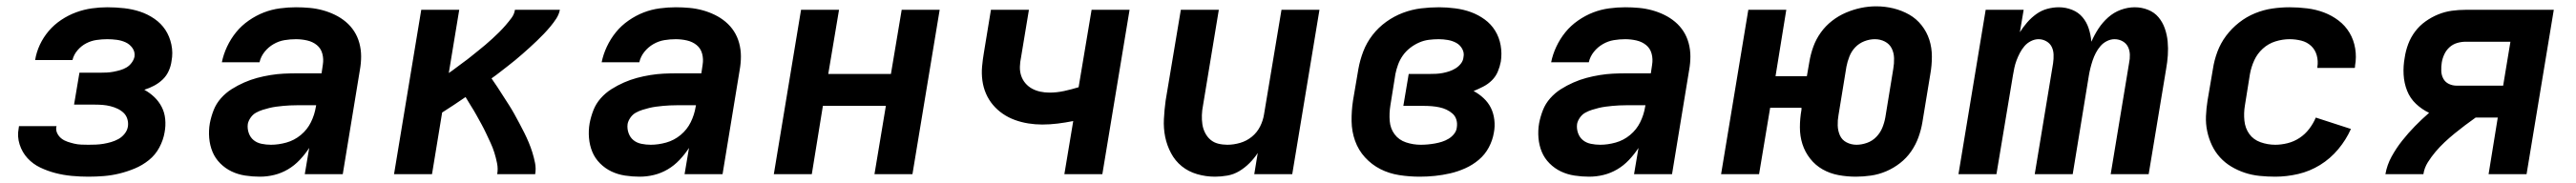

<svg xmlns="http://www.w3.org/2000/svg" viewBox="-20 -551 8140 579"><path d="M259 8Q233 8 206.5 5.5Q180 3 155 -3.5Q130 -10 107 -21Q84 -32 67 -50.5Q50 -69 42 -94Q34 -119 39 -145Q39 -147 39.5 -148.5Q40 -150 40 -152H159Q159 -152 158.5 -151Q158 -150 158 -150Q156 -139 161 -129Q166 -119 174.5 -112.5Q183 -106 193.5 -102.5Q204 -99 214.5 -96.5Q225 -94 236.5 -93.5Q248 -93 259 -93Q271 -93 283 -93.5Q295 -94 307 -96Q319 -98 331 -101.5Q343 -105 354 -111Q365 -117 373.5 -127.5Q382 -138 384 -150Q386 -162 382.5 -174Q379 -186 370.5 -194Q362 -202 351.5 -207Q341 -212 329 -215Q317 -218 305 -219Q293 -220 280 -220H214L231 -321H297Q307 -321 317.5 -321.5Q328 -322 338.5 -324Q349 -326 359.5 -329Q370 -332 379.5 -337.5Q389 -343 396 -352.5Q403 -362 405 -372Q407 -387 398.5 -399Q390 -411 377 -417Q364 -423 349 -425Q334 -427 319 -427Q302 -427 285 -424.5Q268 -422 252.5 -414Q237 -406 225 -392Q213 -378 209 -361H91Q95 -386 106 -409.5Q117 -433 134 -453Q151 -473 173.5 -488Q196 -503 220.5 -512Q245 -521 270 -524.5Q295 -528 319 -528Q346 -528 372.5 -525Q399 -522 423 -514Q447 -506 468 -491.5Q489 -477 502.5 -456.5Q516 -436 521.5 -410Q527 -384 522 -358Q520 -342 513 -326.5Q506 -311 494 -299.5Q482 -288 467 -280Q452 -272 436 -267Q454 -257 468 -243.5Q482 -230 491 -212.5Q500 -195 502 -174Q504 -153 500 -132Q496 -108 483.5 -84.5Q471 -61 450.5 -44.5Q430 -28 406 -18Q382 -8 357.5 -2Q333 4 308.5 6Q284 8 259 8Z M801 8Q778 8 755 4.5Q732 1 712 -8.5Q692 -18 676 -34Q660 -50 651.5 -70.5Q643 -91 641 -114.5Q639 -138 643 -161Q647 -182 655 -202.5Q663 -223 678 -240Q693 -257 712 -269Q731 -281 751.5 -290Q772 -299 792.5 -304.5Q813 -310 834.5 -313.5Q856 -317 876.5 -318Q897 -319 918 -319H996L1000 -346Q1003 -364 998.5 -381Q994 -398 981 -408.5Q968 -419 950.5 -423Q933 -427 915 -427Q897 -427 879 -424Q861 -421 844.5 -411.5Q828 -402 816 -387Q804 -372 800 -354H681Q686 -379 697.5 -403.5Q709 -428 726 -449Q743 -470 766 -486Q789 -502 813.5 -511.5Q838 -521 864 -524.5Q890 -528 915 -528Q937 -528 958.5 -526Q980 -524 1000 -518.5Q1020 -513 1038.5 -504Q1057 -495 1072.5 -482Q1088 -469 1099 -452Q1110 -435 1115.5 -414.5Q1121 -394 1121 -372.5Q1121 -351 1117 -329L1063 0H943L957 -83Q944 -63 927 -45Q910 -27 889.5 -15Q869 -3 846.5 2.5Q824 8 801 8ZM836 -93Q860 -93 885 -100Q910 -107 930.5 -124Q951 -141 962.5 -164.5Q974 -188 978 -213L979 -218H918Q907 -218 896.5 -217.5Q886 -217 875 -216Q864 -215 853 -213.5Q842 -212 831.5 -209.5Q821 -207 810 -203.5Q799 -200 789 -194.5Q779 -189 772 -179Q765 -169 763 -159Q761 -144 766 -130Q771 -116 781.5 -107.5Q792 -99 806.5 -96Q821 -93 836 -93Z M1225 0 1311 -520H1431L1398 -320Q1410 -328 1421.5 -337Q1433 -346 1445 -354.5Q1457 -363 1468.5 -372.5Q1480 -382 1491.5 -391Q1503 -400 1514 -409.5Q1525 -419 1536 -429Q1547 -439 1557.5 -449.5Q1568 -460 1577.5 -471Q1587 -482 1596 -494Q1605 -506 1607 -520H1749Q1746 -505 1737.5 -492Q1729 -479 1719 -467Q1709 -455 1698.5 -444Q1688 -433 1676.5 -422Q1665 -411 1653.5 -400.5Q1642 -390 1630.5 -380Q1619 -370 1607 -360Q1595 -350 1582.5 -340.5Q1570 -331 1558 -321.5Q1546 -312 1533 -303Q1543 -289 1552 -275Q1561 -261 1570 -247Q1579 -233 1588 -219Q1597 -205 1605 -190.5Q1613 -176 1621 -161Q1629 -146 1636.5 -131Q1644 -116 1650.5 -100.5Q1657 -85 1662 -69Q1667 -53 1670.5 -35.5Q1674 -18 1671 0H1551Q1554 -17 1550.5 -34.5Q1547 -52 1542 -68Q1537 -84 1530 -99Q1523 -114 1516 -129Q1509 -144 1501 -158.5Q1493 -173 1485 -187.5Q1477 -202 1468 -216Q1459 -230 1451 -244Q1432 -231 1414 -219Q1396 -207 1377 -195L1345 0Z M2001 8Q1978 8 1955 4.5Q1932 1 1912 -8.5Q1892 -18 1876 -34Q1860 -50 1851.5 -70.5Q1843 -91 1841 -114.5Q1839 -138 1843 -161Q1847 -182 1855 -202.5Q1863 -223 1878 -240Q1893 -257 1912 -269Q1931 -281 1951.5 -290Q1972 -299 1992.5 -304.5Q2013 -310 2034.5 -313.5Q2056 -317 2076.5 -318Q2097 -319 2118 -319H2196L2200 -346Q2203 -364 2198.5 -381Q2194 -398 2181 -408.5Q2168 -419 2150.5 -423Q2133 -427 2115 -427Q2097 -427 2079 -424Q2061 -421 2044.5 -411.5Q2028 -402 2016 -387Q2004 -372 2000 -354H1881Q1886 -379 1897.5 -403.5Q1909 -428 1926 -449Q1943 -470 1966 -486Q1989 -502 2013.5 -511.5Q2038 -521 2064 -524.5Q2090 -528 2115 -528Q2137 -528 2158.5 -526Q2180 -524 2200 -518.5Q2220 -513 2238.5 -504Q2257 -495 2272.5 -482Q2288 -469 2299 -452Q2310 -435 2315.5 -414.5Q2321 -394 2321 -372.5Q2321 -351 2317 -329L2263 0H2143L2157 -83Q2144 -63 2127 -45Q2110 -27 2089.5 -15Q2069 -3 2046.5 2.5Q2024 8 2001 8ZM2036 -93Q2060 -93 2085 -100Q2110 -107 2130.5 -124Q2151 -141 2162.5 -164.5Q2174 -188 2178 -213L2179 -218H2118Q2107 -218 2096.5 -217.5Q2086 -217 2075 -216Q2064 -215 2053 -213.5Q2042 -212 2031.5 -209.5Q2021 -207 2010 -203.5Q1999 -200 1989 -194.5Q1979 -189 1972 -179Q1965 -169 1963 -159Q1961 -144 1966 -130Q1971 -116 1981.5 -107.5Q1992 -99 2006.5 -96Q2021 -93 2036 -93Z M2425 0 2511 -520H2631L2597 -317H2795L2829 -520H2949L2863 0H2743L2779 -216H2580L2545 0Z M3343 0 3371 -168Q3346 -163 3321.5 -160Q3297 -157 3273 -157Q3251 -157 3229 -160.5Q3207 -164 3186.5 -171.5Q3166 -179 3148.5 -191Q3131 -203 3117.5 -219Q3104 -235 3095.5 -254.5Q3087 -274 3084 -296Q3081 -318 3083 -340.5Q3085 -363 3089 -386L3111 -520H3231L3206 -369Q3203 -355 3202.5 -340Q3202 -325 3206.5 -311.5Q3211 -298 3220 -287.5Q3229 -277 3241 -270.5Q3253 -264 3267 -261Q3281 -258 3296 -258Q3319 -258 3342 -263Q3365 -268 3388 -275L3429 -520H3549L3463 0Z M3819 8Q3790 8 3762.5 0Q3735 -8 3714 -25Q3693 -42 3680 -66.5Q3667 -91 3661.5 -118Q3656 -145 3657.5 -174.5Q3659 -204 3663 -233L3711 -520H3831L3781 -217Q3778 -202 3777.5 -187Q3777 -172 3779 -158Q3781 -144 3787.5 -131Q3794 -118 3804.5 -109Q3815 -100 3829 -96.5Q3843 -93 3858 -93Q3878 -93 3898.5 -99Q3919 -105 3935.5 -118.5Q3952 -132 3961.5 -151Q3971 -170 3974 -190L4029 -520H4149L4063 0H3943L3954 -67Q3943 -50 3928 -35Q3913 -20 3895.5 -9.5Q3878 1 3858 4.5Q3838 8 3819 8Z M4466 8Q4433 8 4401 3Q4369 -2 4341.5 -16Q4314 -30 4293 -53Q4272 -76 4261.5 -105.5Q4251 -135 4250.5 -167.5Q4250 -200 4255 -233L4272 -333Q4277 -361 4287.5 -388.5Q4298 -416 4316.5 -440Q4335 -464 4360 -482Q4385 -500 4413 -510.5Q4441 -521 4469.5 -524.5Q4498 -528 4527 -528Q4552 -528 4578.5 -524.5Q4605 -521 4628 -512.5Q4651 -504 4671 -489.5Q4691 -475 4704 -454Q4717 -433 4721.5 -407.5Q4726 -382 4722 -356Q4719 -340 4712.5 -324.5Q4706 -309 4694 -297Q4682 -285 4666.5 -277Q4651 -269 4636 -263Q4653 -254 4667.5 -240.5Q4682 -227 4690.5 -210Q4699 -193 4701.5 -172Q4704 -151 4700 -131Q4696 -107 4684 -84.5Q4672 -62 4652.5 -45.5Q4633 -29 4609.5 -18.5Q4586 -8 4562 -2.5Q4538 3 4514 5.5Q4490 8 4466 8ZM4469 -93Q4480 -93 4491 -94Q4502 -95 4513.5 -97Q4525 -99 4536 -102.5Q4547 -106 4557 -112Q4567 -118 4574.5 -127.5Q4582 -137 4583 -148Q4585 -161 4581.5 -172.5Q4578 -184 4569.5 -191.5Q4561 -199 4550.5 -204Q4540 -209 4528 -211.5Q4516 -214 4504 -215Q4492 -216 4480 -216H4414L4431 -317H4496Q4507 -317 4517.5 -317.5Q4528 -318 4538.5 -320Q4549 -322 4559.5 -325.5Q4570 -329 4579.5 -335Q4589 -341 4596 -350Q4603 -359 4604 -370Q4607 -384 4600 -396.5Q4593 -409 4581 -415.5Q4569 -422 4554.5 -424.5Q4540 -427 4526 -427Q4510 -427 4494.5 -425Q4479 -423 4464 -416.5Q4449 -410 4435.5 -399.5Q4422 -389 4412.5 -375.5Q4403 -362 4397.5 -347Q4392 -332 4389 -317L4373 -217Q4369 -192 4371 -168Q4373 -144 4386.5 -126Q4400 -108 4422.5 -100.5Q4445 -93 4469 -93Z M5001 8Q4978 8 4955 4.5Q4932 1 4912 -8.5Q4892 -18 4876 -34Q4860 -50 4851.5 -70.5Q4843 -91 4841 -114.5Q4839 -138 4843 -161Q4847 -182 4855 -202.5Q4863 -223 4878 -240Q4893 -257 4912 -269Q4931 -281 4951.5 -290Q4972 -299 4992.5 -304.5Q5013 -310 5034.5 -313.5Q5056 -317 5076.5 -318Q5097 -319 5118 -319H5196L5200 -346Q5203 -364 5198.5 -381Q5194 -398 5181 -408.5Q5168 -419 5150.5 -423Q5133 -427 5115 -427Q5097 -427 5079 -424Q5061 -421 5044.5 -411.5Q5028 -402 5016 -387Q5004 -372 5000 -354H4881Q4886 -379 4897.5 -403.5Q4909 -428 4926 -449Q4943 -470 4966 -486Q4989 -502 5013.5 -511.5Q5038 -521 5064 -524.5Q5090 -528 5115 -528Q5137 -528 5158.5 -526Q5180 -524 5200 -518.5Q5220 -513 5238.5 -504Q5257 -495 5272.5 -482Q5288 -469 5299 -452Q5310 -435 5315.5 -414.5Q5321 -394 5321 -372.5Q5321 -351 5317 -329L5263 0H5143L5157 -83Q5144 -63 5127 -45Q5110 -27 5089.5 -15Q5069 -3 5046.5 2.5Q5024 8 5001 8ZM5036 -93Q5060 -93 5085 -100Q5110 -107 5130.5 -124Q5151 -141 5162.5 -164.5Q5174 -188 5178 -213L5179 -218H5118Q5107 -218 5096.5 -217.5Q5086 -217 5075 -216Q5064 -215 5053 -213.5Q5042 -212 5031.5 -209.5Q5021 -207 5010 -203.5Q4999 -200 4989 -194.5Q4979 -189 4972 -179Q4965 -169 4963 -159Q4961 -144 4966 -130Q4971 -116 4981.5 -107.5Q4992 -99 5006.5 -96Q5021 -93 5036 -93Z M5844 8Q5816 8 5789 3Q5762 -2 5739 -15Q5716 -28 5699.5 -49Q5683 -70 5675 -95Q5667 -120 5667 -148Q5667 -176 5672 -204V-210H5573L5538 0H5418L5504 -520H5624L5590 -310H5689L5697 -356Q5701 -380 5709.5 -403.5Q5718 -427 5733 -448Q5748 -469 5768.5 -485Q5789 -501 5812.5 -511Q5836 -521 5860 -526Q5884 -531 5908 -531Q5936 -531 5962.5 -524.5Q5989 -518 6012 -505Q6035 -492 6051.5 -471Q6068 -450 6076 -425Q6084 -400 6084 -372Q6084 -344 6079 -316L6054 -164Q6050 -140 6041.5 -116.5Q6033 -93 6018.5 -72Q6004 -51 5983.5 -35Q5963 -19 5939.5 -9Q5916 1 5891.5 4.5Q5867 8 5844 8ZM5846 -93Q5862 -93 5879 -99Q5896 -105 5908.5 -118Q5921 -131 5927.5 -147Q5934 -163 5937 -180L5962 -333Q5965 -350 5964.5 -367Q5964 -384 5957 -398Q5950 -412 5935.5 -419.5Q5921 -427 5904 -427Q5887 -427 5870.5 -420.5Q5854 -414 5842 -401.5Q5830 -389 5823.5 -372.5Q5817 -356 5814 -340L5789 -187Q5786 -171 5786.5 -154Q5787 -137 5793.5 -122.5Q5800 -108 5814.5 -100.5Q5829 -93 5846 -93Z M6168 0 6254 -520H6374L6362 -449Q6372 -465 6385 -480Q6398 -495 6414 -506.5Q6430 -518 6448.5 -523Q6467 -528 6485 -528Q6507 -528 6527 -520Q6547 -512 6560 -496.5Q6573 -481 6579.5 -461Q6586 -441 6588 -419Q6597 -440 6610 -460Q6623 -480 6641 -496Q6659 -512 6681 -520Q6703 -528 6725 -528Q6747 -528 6767 -520Q6787 -512 6800 -496.5Q6813 -481 6820 -461Q6827 -441 6829 -419.5Q6831 -398 6829.5 -376Q6828 -354 6824 -332L6769 0H6649L6707 -351Q6710 -365 6709.5 -378.5Q6709 -392 6703.5 -403Q6698 -414 6686.5 -420.5Q6675 -427 6661 -427Q6649 -427 6637 -421Q6625 -415 6616.5 -405Q6608 -395 6602 -383.5Q6596 -372 6592 -360Q6588 -348 6585 -336Q6582 -324 6580 -312L6529 0H6409L6467 -351Q6469 -365 6468.5 -378.5Q6468 -392 6462.5 -403Q6457 -414 6445.5 -420.5Q6434 -427 6421 -427Q6409 -427 6397 -421Q6385 -415 6376.5 -405Q6368 -395 6362 -383.5Q6356 -372 6351.5 -360Q6347 -348 6344.5 -336Q6342 -324 6340 -312L6288 0Z M7169 8Q7144 8 7119.5 5.5Q7095 3 7072.5 -4.5Q7050 -12 7030 -24Q7010 -36 6994.5 -53Q6979 -70 6969 -91Q6959 -112 6954 -135.5Q6949 -159 6950 -183.5Q6951 -208 6955 -233L6972 -333Q6976 -360 6986 -387Q6996 -414 7013.5 -437.5Q7031 -461 7054.5 -479.5Q7078 -498 7105 -509Q7132 -520 7159.5 -524Q7187 -528 7214 -528Q7242 -528 7270 -524.5Q7298 -521 7323 -511.5Q7348 -502 7369 -486Q7390 -470 7403.5 -447.5Q7417 -425 7421.5 -397.5Q7426 -370 7421 -343Q7421 -341 7421 -339.5Q7421 -338 7420 -336H7302Q7302 -337 7302 -337.5Q7302 -338 7302 -339Q7305 -358 7300 -376Q7295 -394 7282 -406Q7269 -418 7251 -422.5Q7233 -427 7214 -427Q7192 -427 7169.5 -420Q7147 -413 7129.5 -397Q7112 -381 7102.5 -360Q7093 -339 7089 -317L7073 -217Q7069 -193 7071.5 -169Q7074 -145 7087 -127Q7100 -109 7122.5 -101Q7145 -93 7169 -93Q7188 -93 7208 -98Q7228 -103 7245.5 -114.5Q7263 -126 7276 -143Q7289 -160 7297 -179L7408 -143Q7393 -109 7368 -79Q7343 -49 7310.5 -29Q7278 -9 7241.5 -0.5Q7205 8 7169 8Z M7517 0Q7522 -29 7536.5 -55.5Q7551 -82 7570 -106Q7589 -130 7610.5 -152Q7632 -174 7655 -194Q7632 -205 7613.5 -222.5Q7595 -240 7585.5 -264Q7576 -288 7574.5 -315Q7573 -342 7578 -369Q7581 -390 7589 -411.5Q7597 -433 7611 -451.5Q7625 -470 7644 -483.5Q7663 -497 7684 -505.5Q7705 -514 7727 -517Q7749 -520 7771 -520H8049L7963 0H7843L7872 -179H7802Q7785 -167 7768.5 -154.5Q7752 -142 7736 -129Q7720 -116 7704.5 -101.5Q7689 -87 7675.5 -71Q7662 -55 7651 -37.5Q7640 -20 7637 0ZM7889 -280 7912 -419H7771Q7757 -419 7743.5 -415Q7730 -411 7719.5 -401.5Q7709 -392 7703 -379Q7697 -366 7695 -353Q7693 -340 7693.5 -326.5Q7694 -313 7700 -302Q7706 -291 7717.5 -285.5Q7729 -280 7742 -280Z"/></svg>

Font: Zed Sans Extended
Style: Bold Italic
Weight: 700
Width: 7
Italic angle: -9°
Designer: Belleve Invis
Foundry: Belleve Invis
Version: Version 1.0.0; ttfautohint (v1.8.4)